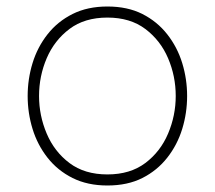

<svg xmlns="http://www.w3.org/2000/svg" viewBox="-20 -560 660 590"><path d="M310 10Q249 10 203 -13Q157 -36 126 -75.5Q95 -115 80 -164Q65 -213 65 -265Q65 -317 80 -366Q95 -415 126 -454.5Q157 -494 203 -517Q249 -540 310 -540Q372 -540 417.5 -517Q463 -494 494 -454.5Q525 -415 540 -366Q555 -317 555 -265Q555 -213 540 -164Q525 -115 494 -75.5Q463 -36 417.5 -13Q372 10 310 10ZM310 -24Q380 -24 426.5 -59Q473 -94 496.5 -149.5Q520 -205 520 -265Q520 -326 496.5 -381Q473 -436 426.5 -471Q380 -506 310 -506Q240 -506 193.5 -471Q147 -436 123.5 -381Q100 -326 100 -265Q100 -205 123.5 -149.5Q147 -94 193.5 -59Q240 -24 310 -24Z"/></svg>

Font: Be Vietnam Pro Variable Thin
Style: Regular
Weight: 100
Designer: Lam Bao, Tony Le, Vietanh Nguyen
Foundry: Yellow Type Foundry
Version: Version 1.002